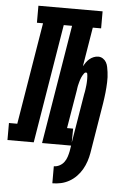

<svg xmlns="http://www.w3.org/2000/svg" viewBox="-111 -779 673 1034"><g transform="rotate(5 225.5 -262.0)"><path d="M212 211V119Q228 119 243 111Q258 103 267.5 90Q277 77 282 61.5Q287 46 290 31L295 0H138L244 -643H199L93 0H-49V-92H-4L87 -643H54V-735H401V-643H356L321 -431Q327 -442 334.5 -452.5Q342 -463 352 -471.5Q362 -480 374.5 -485Q387 -490 399 -490Q413 -490 424.5 -482.5Q436 -475 442.5 -463.5Q449 -452 451.5 -438.5Q454 -425 456 -411.5Q458 -398 458.5 -384Q459 -370 458.5 -356Q458 -342 457 -328Q456 -314 454.5 -299.5Q453 -285 451 -271Q449 -257 447 -243L402 31Q398 54 390.5 76.5Q383 99 371 120Q359 141 341.5 159Q324 177 302.5 189Q281 201 258 206Q235 211 212 211ZM297 -16 337 -258Q338 -264 339 -270Q340 -276 341 -282Q342 -288 343.5 -294.5Q345 -301 345.5 -307Q346 -313 347 -319Q348 -325 348.5 -331Q349 -337 349.5 -343.5Q350 -350 350 -356Q350 -362 350 -368Q350 -374 349.5 -380Q349 -386 348 -392.5Q347 -399 340 -399Q335 -399 330.5 -393Q326 -387 323 -381.5Q320 -376 317.5 -370.5Q315 -365 313 -359Q311 -353 309.5 -347.5Q308 -342 306.5 -336Q305 -330 303.5 -324Q302 -318 301.5 -312.5Q301 -307 300 -301Q299 -295 298 -289L265 -92H298Z"/></g></svg>

Font: Iosevka Curly Slab Heavy
Style: Italic
Weight: 900
Italic angle: -9°
Monospace: yes
Designer: Belleve Invis
Foundry: Belleve Invis
Version: Version 22.1.2; ttfautohint (v1.8.4)